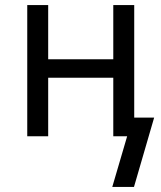

<svg xmlns="http://www.w3.org/2000/svg" viewBox="-20 -540 640 761"><path d="M511 201H425L484 0H429V-232H171V0H88V-520H171V-305H429V-520H512V-74H591Z"/></svg>

Font: Iosevka SS04 Extended
Style: Regular
Weight: 400
Width: 7
Monospace: yes
Designer: Belleve Invis
Foundry: Belleve Invis
Version: Version 19.0.0; ttfautohint (v1.8.4)